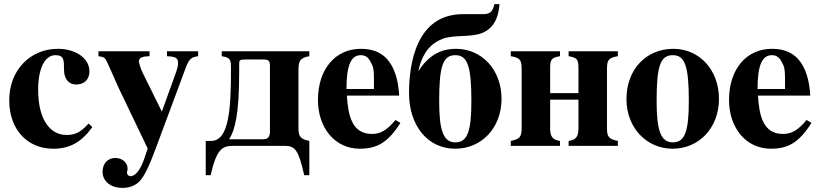

<svg xmlns="http://www.w3.org/2000/svg" viewBox="-20 -711 3993 936"><path d="M412 -109C375 -67 346 -53 305 -53C218 -53 166 -137 166 -273C166 -382 201 -442 250 -442C292 -442 292 -419 292 -372C292 -324 317 -299 351 -299C391 -299 416 -324 416 -363C416 -427 349 -473 262 -473C129 -473 25 -371 25 -222C25 -79 114 14 239 14C319 14 375 -16 430 -91Z M946 -461H794V-437C837 -435 848 -428 848 -404C848 -392 846 -381 837 -355L769 -167L677 -353C664 -380 657 -407 657 -411C657 -426 668 -434 693 -436L709 -437V-461H460V-437C482 -434 488 -431 494 -423C503 -411 538 -326 561 -277L700 13L682 66C665 116 640 148 616 148C607 148 599 140 599 131C599 131 599 128 600 125C601 120 602 115 602 111C602 82 576 59 542 59C504 59 480 88 480 126C480 173 520 205 577 205C611 205 640 194 661 172C682 149 703 110 738 16L886 -382C902 -425 915 -433 946 -437Z M983 -24V143H1007C1035 19 1062 0 1115 0H1366C1419 0 1435 19 1463 143H1488V-24C1445 -33 1435 -45 1435 -87V-372C1435 -415 1445 -430 1488 -437V-461H1061V-437C1105 -430 1106 -419 1106 -375C1106 -185 1098 -24 1009 -24ZM1146 -393C1146 -419 1146 -421 1181 -421H1262C1290 -421 1296 -416 1296 -387V-70C1296 -44 1287 -32 1261 -32H1098V-34C1125 -76 1146 -154 1146 -358Z M1908 -126C1867 -77 1836 -58 1793 -58C1695 -58 1677 -150 1671 -245H1926C1922 -319 1904 -382 1867 -423C1838 -455 1797 -473 1739 -473C1614 -473 1530 -373 1530 -224C1530 -87 1613 14 1734 14C1819 14 1872 -17 1932 -112ZM1669 -277C1669 -397 1693 -442 1739 -442C1768 -442 1780 -425 1794 -395C1803 -376 1803 -355 1803 -303V-277Z M2390 -691C2382 -653 2368 -642 2335 -642H2237C2011 -642 1974 -404 1974 -257C1974 -101 2063 14 2199 14C2328 14 2425 -88 2425 -229C2425 -371 2329 -473 2203 -473C2153 -473 2081 -460 2021 -366H2020C2039 -455 2081 -501 2141 -523C2195 -542 2275 -528 2330 -550C2403 -579 2412 -654 2415 -691ZM2200 -442C2259 -442 2278 -389 2278 -218C2278 -69 2258 -17 2200 -17C2142 -17 2121 -73 2121 -218C2121 -389 2139 -442 2200 -442Z M2800 -84C2800 -47 2789 -29 2752 -24V0H2992V-24C2947 -33 2939 -45 2939 -87V-376C2939 -419 2948 -430 2992 -437V-461H2752V-437C2796 -430 2800 -419 2800 -376V-257H2662V-376C2662 -419 2666 -430 2710 -437V-461H2470V-437C2514 -430 2523 -419 2523 -376V-87C2523 -45 2515 -33 2470 -24V0H2710V-24C2673 -29 2662 -47 2662 -84V-225H2800Z M3263 -473C3131 -473 3034 -374 3034 -228C3034 -86 3134 14 3259 14C3388 14 3485 -88 3485 -229C3485 -371 3389 -473 3263 -473ZM3260 -442C3319 -442 3338 -389 3338 -218C3338 -69 3318 -17 3260 -17C3202 -17 3181 -73 3181 -218C3181 -389 3199 -442 3260 -442Z M3912 -126C3871 -77 3840 -58 3797 -58C3699 -58 3681 -150 3675 -245H3930C3926 -319 3908 -382 3871 -423C3842 -455 3801 -473 3743 -473C3618 -473 3534 -373 3534 -224C3534 -87 3617 14 3738 14C3823 14 3876 -17 3936 -112ZM3673 -277C3673 -397 3697 -442 3743 -442C3772 -442 3784 -425 3798 -395C3807 -376 3807 -355 3807 -303V-277Z"/></svg>

Font: STIXGeneral
Style: Bold
Weight: 700
Designer: MicroPress Inc., with final additions and corrections provided by Coen Hoffman, Elsevier (retired)
Version: Version 1.1.0